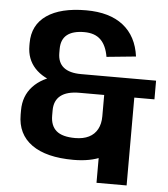

<svg xmlns="http://www.w3.org/2000/svg" viewBox="-56 -760 804 921"><g transform="rotate(5 346.0 -300.0)"><path d="M323 10Q192 10 122 -40Q52 -90 52 -184V-205Q52 -274 95 -320.5Q138 -367 217 -385L218 -349Q144 -367 104.5 -410Q65 -453 65 -517V-530Q65 -617 132 -663.5Q199 -710 322 -710Q435 -710 500.5 -658.5Q566 -607 579 -510L438 -496Q429 -550 401 -577.5Q373 -605 322 -605Q267 -605 239 -582.5Q211 -560 211 -514V-495Q211 -449 239.5 -426Q268 -403 324 -403H685V-313H324Q264 -313 233.5 -289Q203 -265 203 -218V-193Q203 -144 231.5 -119.5Q260 -95 322 -95Q361 -95 388 -108.5Q415 -122 429 -148Q443 -174 443 -210H579Q579 -142 548.5 -92.5Q518 -43 461 -16.5Q404 10 323 10ZM588 -361V110H443V-361Z"/></g></svg>

Font: Pathway Extreme SemiCondensed
Style: Bold
Weight: 700
Width: 4
Version: Version 1.001;gftools[0.9.26]